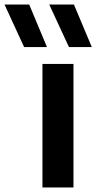

<svg xmlns="http://www.w3.org/2000/svg" viewBox="-117 -828 426 848"><path d="M70.5 0V-545.5H207.5V0ZM187.5 -620 100.5 -808H209.5L288.5 -620ZM-10.5 -620 -97 -808H12L90.5 -620Z"/></svg>

Font: Encode Sans SmExp SmBold
Style: Regular
Weight: 600
Width: 6
Designer: Multiple Designers
Foundry: Impallari Type
Version: Version 3.002; ttfautohint (v1.8.3) -l 8 -r 50 -G 200 -x 14 